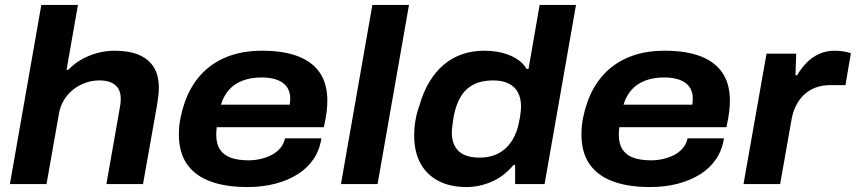

<svg xmlns="http://www.w3.org/2000/svg" viewBox="-20 -744 3459 776"><path d="M20 0 147 -724H295L249 -462H256Q281 -488 312 -505Q343 -522 376.5 -530.5Q410 -539 443 -539Q500 -539 539.5 -523Q579 -507 600.5 -474Q622 -441 622 -389Q622 -374 620 -357Q618 -340 615 -321L558 0H410L464 -307Q466 -317 467 -326Q468 -335 468 -344Q468 -371 457.5 -387Q447 -403 428 -411Q409 -419 382 -419Q353 -419 326 -409.5Q299 -400 276.5 -382.5Q254 -365 238.5 -339.5Q223 -314 218 -283L168 0Z M980 12Q892 12 830 -11Q768 -34 735.5 -81Q703 -128 703 -200Q703 -235 709.5 -267.5Q716 -300 726 -328Q748 -393 790.5 -440.5Q833 -488 895.5 -513.5Q958 -539 1039 -539Q1126 -539 1184.5 -516.5Q1243 -494 1273 -449.5Q1303 -405 1303 -337Q1303 -320 1300.5 -295.5Q1298 -271 1289 -230H856Q855 -222 854.5 -214Q854 -206 854 -199Q854 -163 869 -140Q884 -117 913 -106.5Q942 -96 985 -96Q1009 -96 1033 -101.5Q1057 -107 1077.5 -117.5Q1098 -128 1112.5 -145Q1127 -162 1132 -185H1279Q1272 -138 1247.5 -101.5Q1223 -65 1183.5 -40Q1144 -15 1092.5 -1.5Q1041 12 980 12ZM873 -321H1151Q1152 -328 1152.5 -334Q1153 -340 1153 -345Q1153 -375 1138.5 -394Q1124 -413 1098 -422Q1072 -431 1038 -431Q995 -431 961.5 -418.5Q928 -406 906 -381.5Q884 -357 873 -321Z M1358 0 1485 -724H1633L1506 0Z M1865 12Q1800 12 1752.5 -12.5Q1705 -37 1679.5 -83.5Q1654 -130 1654 -196Q1654 -228 1659.5 -259.5Q1665 -291 1676 -320Q1691 -373 1716 -414Q1741 -455 1773.5 -482.5Q1806 -510 1847 -524.5Q1888 -539 1936 -539Q1975 -539 2008 -531Q2041 -523 2067.5 -506.5Q2094 -490 2109 -465H2116L2161 -724H2308L2181 0H2062V-77H2055Q2017 -31 1967 -9.5Q1917 12 1865 12ZM1919 -107Q1963 -107 1996 -125Q2029 -143 2050 -176.5Q2071 -210 2079 -257Q2082 -271 2083 -280.5Q2084 -290 2085 -298Q2086 -306 2086 -312Q2086 -346 2073.5 -370Q2061 -394 2035.5 -406.5Q2010 -419 1973 -419Q1927 -419 1894.5 -402.5Q1862 -386 1842.5 -354Q1823 -322 1814 -275Q1811 -257 1809.5 -245Q1808 -233 1807 -224.5Q1806 -216 1806 -209Q1806 -160 1833.5 -133.5Q1861 -107 1919 -107Z M2607 12Q2519 12 2457 -11Q2395 -34 2362.5 -81Q2330 -128 2330 -200Q2330 -235 2336.5 -267.5Q2343 -300 2353 -328Q2375 -393 2417.5 -440.5Q2460 -488 2522.5 -513.5Q2585 -539 2666 -539Q2753 -539 2811.5 -516.5Q2870 -494 2900 -449.5Q2930 -405 2930 -337Q2930 -320 2927.5 -295.5Q2925 -271 2916 -230H2483Q2482 -222 2481.5 -214Q2481 -206 2481 -199Q2481 -163 2496 -140Q2511 -117 2540 -106.5Q2569 -96 2612 -96Q2636 -96 2660 -101.5Q2684 -107 2704.5 -117.5Q2725 -128 2739.5 -145Q2754 -162 2759 -185H2906Q2899 -138 2874.5 -101.5Q2850 -65 2810.5 -40Q2771 -15 2719.5 -1.5Q2668 12 2607 12ZM2500 -321H2778Q2779 -328 2779.5 -334Q2780 -340 2780 -345Q2780 -375 2765.5 -394Q2751 -413 2725 -422Q2699 -431 2665 -431Q2622 -431 2588.5 -418.5Q2555 -406 2533 -381.5Q2511 -357 2500 -321Z M2985 0 3078 -527H3198L3195 -440H3202Q3218 -468 3240 -490.5Q3262 -513 3290.5 -526Q3319 -539 3353 -539Q3373 -539 3390 -536Q3407 -533 3419 -529L3397 -400H3337Q3302 -400 3275 -389.5Q3248 -379 3228 -359.5Q3208 -340 3195.5 -313.5Q3183 -287 3178 -254L3133 0Z"/></svg>

Font: Archivo SemiExpanded
Style: Bold Italic
Weight: 700
Width: 6
Italic angle: -10°
Designer: Hector Gatti
Foundry: Omnibus-Type
Version: Version 2.001